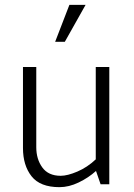

<svg xmlns="http://www.w3.org/2000/svg" viewBox="-20 -762 553 794"><path d="M267 -742H334L248 -589H208ZM432 -485V0H396L377 -55Q346 -27 305.5 -7.5Q265 12 226 12Q146 12 110.5 -33Q75 -78 75 -150V-485H130V-153Q130 -104 155 -69.5Q180 -35 231 -35Q259 -35 300 -52.5Q341 -70 376 -103V-485Z"/></svg>

Font: Palanquin ExtraLight
Style: Regular
Weight: 275
Designer: Pria Ravichandran
Version: Version 1.001